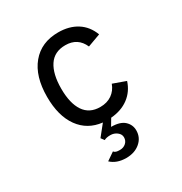

<svg xmlns="http://www.w3.org/2000/svg" viewBox="-176 -653 968 1021"><g transform="rotate(-30 308.0 -143.0)"><path d="M343 11 318 53Q373 53 399 77Q425 101 425 136Q425 180 391.5 208.5Q358 237 306 237Q248 237 213 204L261 171Q267 178 275 180.5Q283 183 298 183Q320 183 335 169.5Q350 156 350 135Q350 116 332.5 102.5Q315 89 292 89Q267 89 254 97L239 77L292 11Q203 1 153 -68.5Q103 -138 103 -255Q103 -381 162 -452Q221 -523 325 -523Q392 -523 439.5 -493Q487 -463 509 -405L430 -376Q400 -445 324 -445Q256 -445 223 -395Q190 -345 190 -255Q190 -165 223 -116Q256 -67 322 -67Q364 -67 393.5 -87.5Q423 -108 436 -144L514 -116Q496 -60 451.5 -27Q407 6 343 11Z"/></g></svg>

Font: Overpass Mono
Style: Regular
Weight: 400
Monospace: yes
Designer: Delve Withrington, Dave Bailey
Foundry: Delve Fonts
Version: Version 1.000;DELV;Overpass